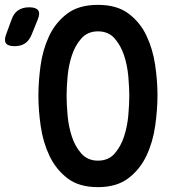

<svg xmlns="http://www.w3.org/2000/svg" viewBox="-103 -760 723 790"><path d="M27 -617Q17 -593 0 -581.5Q-17 -570 -43 -570Q-70 -570 -78.5 -582Q-87 -594 -78 -618L-56 -678Q-47 -705 -28.5 -717.5Q-10 -730 17 -730Q45 -730 54 -717.5Q63 -705 52 -679ZM300 -99Q343 -99 368.5 -128Q394 -157 407.5 -198.5Q421 -240 425 -286Q429 -332 429 -366Q429 -399 425 -445Q421 -491 407.5 -532Q394 -573 368.5 -602Q343 -631 300 -631Q258 -631 232 -602Q206 -573 192.5 -531.5Q179 -490 175 -444.5Q171 -399 171 -366Q171 -332 175 -286Q179 -240 192.5 -198.5Q206 -157 232 -128Q258 -99 300 -99ZM300 10Q222 10 174.5 -26.5Q127 -63 100.5 -119Q74 -175 64.5 -241Q55 -307 55 -366Q55 -425 64 -490.5Q73 -556 99 -611.5Q125 -667 173 -703.5Q221 -740 300 -740Q378 -740 426 -704Q474 -668 500 -612.5Q526 -557 535.5 -492Q545 -427 545 -369Q545 -309 535.5 -242Q526 -175 499.5 -119Q473 -63 425 -26.5Q377 10 300 10Z"/></svg>

Font: Maple Mono SemiBold
Style: Regular
Weight: 600
Monospace: yes
Designer: subframe7536
Version: Version 7.000